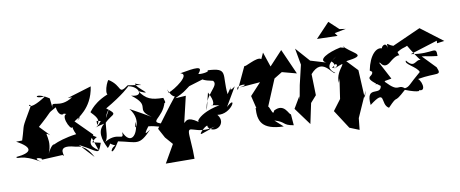

<svg xmlns="http://www.w3.org/2000/svg" viewBox="-101 -1132 4105 1715"><g transform="rotate(-10 1951.5 -274.5)"><path d="M364 -533C232 -618 214 -541 329 -560C137 -432 165 -539 186 -497C59 -277 111 -377 56 -205L1 -204C147 -125 118 -81 -21 -69C-14 -39 19 -92 194 14C84 -59 249 -10 190 -5L388 -15C434 32 317 -123 512 -69C543 -60 602 -75 668 52L548 -78C720 11 704 47 744 -63L669 -81C750 -162 723 -69 648 -190L714 -2C629 -56 648 -92 691 -147L546 -292C656 -368 516 -246 599 -316C560 -318 713 -366 743 -575L523 -508H562C430 -421 368 -528 374 -441ZM486 -370C423 -357 526 -167 521 -271C514 -246 522 -216 541 -177C341 -151 256 -78 344 -114C319 -141 290 -92 249 -8C346 -168 230 -268 312 -208L204 -320C204 -304 195 -322 200 -277C400 -451 298 -385 403 -445C420 -326 498 -388 445 -383Z M741 -262 778 -254C715 -175 674 -203 804 -226C734 -171 755 -92 798 -6C887 -92 735 -78 868 -17C807 5 813 93 898 -49C1067 -15 1076 26 1198 -102C1176 -90 1118 -42 1188 -134C1270 -128 1296 -93 1343 -129C1172 -171 1332 -174 1369 -326L1269 -306C1387 -318 1383 -295 1364 -361C1255 -363 1211 -378 1154 -459C1307 -391 1136 -488 1137 -531C1225 -494 1198 -510 1070 -527C967 -453 1026 -530 909 -604C882 -579 831 -411 934 -498C748 -442 706 -346 702 -351C691 -343 795 -280 740 -225ZM1048 -316C1151 -194 1037 -76 1085 -194C1079 -64 1002 -1 949 -124C954 -30 910 -147 771 -55C842 -83 781 -255 867 -345L778 -181C868 -318 963 -266 845 -357C1007 -450 1077 -518 1072 -518C1170 -502 1201 -397 1084 -431C1253 -304 1088 -309 1232 -212C1172 -247 1111 -282 1048 -316Z M1652 13C1596 33 1725 -86 1708 -36C1764 43 1887 -40 1813 -128C1943 -107 2024 -287 1910 -182L2010 -352C1909 -273 2036 -437 1935 -294C1915 -478 1987 -527 1794 -535C1820 -517 1709 -508 1710 -519C1770 -587 1690 -576 1551 -551C1642 -530 1473 -416 1418 -398C1399 -486 1418 -368 1467 -356C1397 -270 1335 -183 1270 -97L1317 -10L1377 59L1284 221L1544 223L1543 147L1535 13C1529 -111 1590 24 1773 -29ZM1635 -96C1541 -163 1527 -117 1509 -108L1565 -345L1469 -339C1555 -379 1550 -380 1610 -424L1774 -474C1755 -499 1659 -467 1828 -434C1876 -381 1734 -329 1727 -183L1765 -339C1865 -150 1677 -248 1845 -209C1604 -165 1601 -28 1683 -150Z M2305 10C2408 40 2365 64 2469 82L2461 -19C2443 -15 2420 -133 2318 -77C2297 -3 2277 -207 2255 -79L2372 -359L2446 -404L2577 -369L2475 -599L2356 -471L2311 -605L2286 -550C2253 -583 2119 -494 2127 -518L2032 -315C2003 -369 2181 -357 2055 -334L2239 -349L2139 -241L2179 -76C2113 -7 2255 -105 2160 -129C2153 -10 2180 71 2379 77Z M2899 -421C2963 -366 2849 -363 2916 -362C2903 -414 2989 -385 2905 -349C3092 -429 2916 -347 2932 -221L2944 -260L2917 -77L2844 20L2954 190L3041 225L3052 120L3155 -112L3136 -47L3123 -302L3030 -400C3221 -424 3120 -448 3042 -518C2992 -560 3081 -505 2999 -530C2883 -506 2778 -452 2853 -419L2713 -461L2599 -590L2626 -440L2584 -262L2560 -130L2562 -164L2501 -61L2617 97L2656 -87L2710 -148L2705 -340C2825 -477 2885 -303 2916 -313C2797 -400 2955 -447 3020 -510ZM2933 -774 2807 -641 2993 -636 2972 -665 3076 -685 3020 -693Z M3857 -417 3924 -426 3725 -577 3468 -462C3404 -485 3414 -520 3418 -431C3417 -518 3366 -481 3363 -458C3317 -475 3250 -422 3222 -281L3241 -267C3246 -215 3134 -242 3295 -129C3283 -36 3158 -164 3177 23C3344 -105 3258 34 3334 76C3444 -40 3370 64 3501 -57C3621 -9 3666 -19 3589 -55C3694 25 3675 -99 3634 -132C3812 -163 3852 -118 3816 -206L3701 -325C3746 -322 3751 -314 3841 -304C3844 -406 3812 -326 3609 -362L3858 -440ZM3524 -417C3565 -439 3640 -435 3567 -491C3564 -466 3714 -239 3714 -272C3648 -352 3635 -209 3556 -313C3530 -284 3646 -240 3660 -191C3546 -96 3548 -77 3504 -71C3443 -121 3451 -38 3340 -156C3310 -257 3287 -179 3251 -150L3400 -177L3319 -330C3322 -364 3339 -259 3416 -325C3522 -415 3515 -329 3495 -401Z"/></g></svg>

Font: Asimov Silicon
Style: Regular
Weight: 400
Designer: Google
Version: Version 2.000980; 2014